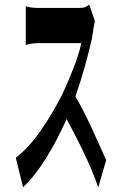

<svg xmlns="http://www.w3.org/2000/svg" viewBox="-20 -776 540 850"><path d="M400 -683 375 -756C367 -748 354 -741 338 -741H144C129 -741 101 -744 94 -749V-577C99 -579 127 -585 144 -585H340C327 -521 290 -433 256 -359C205 -260 131 -137 50 -78L82 53C155 -15 221 -129 275 -249C326 -154 381 -47 415 54L450 -67C419 -136 364 -265 314 -349C345 -438 372 -537 388 -610C391 -635 397 -670 400 -683Z"/></svg>

Font: 寒蝉无机体 CompactMedium
Style: Regular
Weight: 500
Width: 3
Designer: ChillTanhei {Warren2060}; 
Source Han Sans {Ryoko NISHIZUKA 西塚涼子 (kana, bopomofo & ideographs); Paul D. Hunt (Latin, Gre
Foundry: ChillType&Adobe
Version: Version 1.000;Glyphs 3.1.1 (3135)